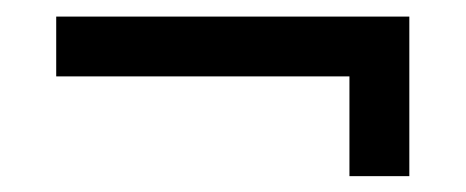

<svg xmlns="http://www.w3.org/2000/svg" viewBox="-20 -533 570 235"><path d="M48.8 -512.7H481V-317.4H407.7V-439.5H48.8Z"/></svg>

Font: Sansation
Style: Regular
Weight: 400
Designer: Bernd Montag
Version: Version 1.301